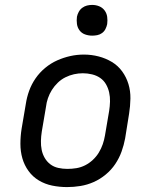

<svg xmlns="http://www.w3.org/2000/svg" viewBox="-20 -753 640 781"><path d="M253 8Q222 8 192.5 2Q163 -4 138 -19Q113 -34 96 -57.5Q79 -81 71 -109Q63 -137 63 -168Q63 -199 68 -230L85 -330Q89 -357 98.5 -383.5Q108 -410 124.5 -434Q141 -458 164 -477Q187 -496 213 -507.5Q239 -519 266 -525Q293 -531 321 -531Q352 -531 381 -523.5Q410 -516 435 -501Q460 -486 477 -462.5Q494 -439 502.5 -411Q511 -383 510.5 -352Q510 -321 505 -290L489 -190Q484 -163 474.5 -136.5Q465 -110 449 -86Q433 -62 410 -43Q387 -24 361 -12.5Q335 -1 307.5 3.5Q280 8 253 8ZM254 -66Q273 -66 291 -69Q309 -72 326 -80.5Q343 -89 357.5 -102.5Q372 -116 382 -132.5Q392 -149 398 -166.5Q404 -184 407 -202L424 -302Q427 -321 427.5 -340Q428 -359 424 -377Q420 -395 411 -410.5Q402 -426 387.5 -436Q373 -446 354.5 -450.5Q336 -455 317 -455Q299 -455 281 -451Q263 -447 246 -438.5Q229 -430 215 -416.5Q201 -403 191 -387Q181 -371 175 -353.5Q169 -336 167 -318L150 -218Q147 -199 146.5 -180Q146 -161 149.5 -143.5Q153 -126 162 -110.5Q171 -95 185 -84.5Q199 -74 217 -70Q235 -66 254 -66ZM355 -608Q340 -608 326 -613Q312 -618 303.5 -629.5Q295 -641 293 -655.5Q291 -670 293 -685Q295 -695 300.5 -705Q306 -715 315 -721.5Q324 -728 334 -730.5Q344 -733 355 -733Q370 -733 383.5 -727.5Q397 -722 405.5 -710.5Q414 -699 416 -684.5Q418 -670 416 -655Q414 -645 409 -635Q404 -625 395 -618.5Q386 -612 375.5 -610Q365 -608 355 -608Z"/></svg>

Font: Iosevka Etoile Oblique
Style: Regular
Weight: 400
Italic angle: -9°
Designer: Belleve Invis
Foundry: Belleve Invis
Version: Version 15.5.2; ttfautohint (v1.8.4)